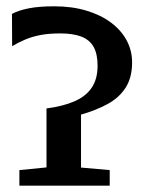

<svg xmlns="http://www.w3.org/2000/svg" viewBox="-20 -589 471 609"><path d="M41.5 0V-49.5L127.5 -58V-245Q180.5 -252 216.5 -267.8Q252.5 -283.5 271 -311Q289.5 -338.5 289.5 -380.5Q289.5 -418 276.8 -440.5Q264 -463 237.8 -473Q211.5 -483 171 -483Q134.5 -483 107.8 -477.8Q81 -472.5 59.8 -463.5Q38.5 -454.5 18.5 -442.5L18 -545Q38.5 -556 70.8 -562.5Q103 -569 152 -569Q208.5 -569 254.2 -555.2Q300 -541.5 332.2 -517.2Q364.5 -493 381.8 -460.8Q399 -428.5 399 -391.5Q399 -343 378.5 -311Q358 -279 321.2 -259Q284.5 -239 237 -225.5V-57.5L328 -49.5V0Z"/></svg>

Font: Merriweather 24pt Medium
Style: Regular
Weight: 500
Designer: Eben Sorkin
Foundry: Eben Sorkin
Version: Version 2.100